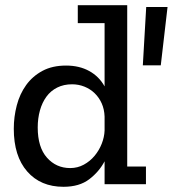

<svg xmlns="http://www.w3.org/2000/svg" viewBox="-20 -708 664 738"><path d="M598 -457H529L542 -681H624ZM382 0V-88Q361 -48 323 -19Q285 10 224 10Q136 10 84.5 -49Q33 -108 33 -213Q33 -259 44.5 -303Q56 -347 80.5 -381Q105 -415 143 -435.5Q181 -456 234 -456Q285 -456 323 -435Q361 -414 382 -376V-619H279V-688H469V-68H541V0ZM382 -260Q381 -288 371 -310.5Q361 -333 344 -349.5Q327 -366 304.5 -375Q282 -384 257 -384Q225 -384 200 -371.5Q175 -359 158.5 -336.5Q142 -314 133.5 -283.5Q125 -253 125 -218Q125 -142 160.5 -102Q196 -62 250 -62Q278 -62 302 -75Q326 -88 343.5 -109Q361 -130 371 -155.5Q381 -181 382 -206Z"/></svg>

Font: Zilla Slab Medium
Style: Regular
Weight: 500
Designer: Typotheque.com
Foundry: Typotheque type foundry
Version: Version 1.1; 2017